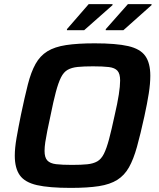

<svg xmlns="http://www.w3.org/2000/svg" viewBox="-20 -907 773 935"><path d="M324 8Q219 8 160 -5.5Q101 -19 76.5 -53.5Q52 -88 52 -149Q52 -186 60.5 -235Q69 -284 82 -348Q100 -434 115.5 -495Q131 -556 153 -595.5Q175 -635 210.5 -657Q246 -679 302 -687.5Q358 -696 441 -696Q546 -696 604.5 -682.5Q663 -669 687.5 -634.5Q712 -600 712 -538Q712 -500 704.5 -452Q697 -404 683 -340Q664 -253 647 -192Q630 -131 608 -92Q586 -53 551 -31Q516 -9 461.5 -0.5Q407 8 324 8ZM331 -104Q376 -104 405 -107Q434 -110 453.5 -121Q473 -132 486 -158Q499 -184 511 -229Q523 -274 538 -344Q552 -404 558.5 -446Q565 -488 565 -515Q565 -548 552 -562.5Q539 -577 510 -580.5Q481 -584 433 -584Q388 -584 358.5 -581Q329 -578 309.5 -567Q290 -556 277 -530Q264 -504 252 -459Q240 -414 226 -344Q217 -303 210.5 -270.5Q204 -238 200.5 -214.5Q197 -191 197 -172Q197 -140 210.5 -125.5Q224 -111 253 -107.5Q282 -104 331 -104ZM495 -760V-765L603 -887H718V-882L581 -760ZM306 -760V-765L412 -887H528V-882L390 -760Z"/></svg>

Font: Saira Thin SemiBold
Style: Italic
Weight: 600
Italic angle: -12°
Version: Version 1.101